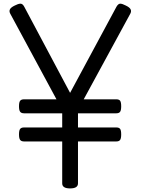

<svg xmlns="http://www.w3.org/2000/svg" viewBox="-20 -1037 784 1071"><path d="M371 14Q327 14 327 -14V-248H114Q99 -248 92.5 -256.5Q86 -265 86 -287Q86 -310 92.5 -318Q99 -326 114 -326H327V-405H114Q99 -405 92.5 -413.5Q86 -422 86 -444Q86 -467 92.5 -475Q99 -483 114 -483H295L37 -961Q30 -974 35.5 -985Q41 -996 62 -1006Q81 -1016 93.5 -1016.5Q106 -1017 115 -1000L371 -519L630 -1000Q640 -1017 651.5 -1016.5Q663 -1016 682 -1006Q703 -996 708.5 -985Q714 -974 707 -961L447 -483H629Q644 -483 650 -475Q656 -467 656 -444Q656 -422 650 -413.5Q644 -405 629 -405H415V-326H629Q644 -326 650 -318Q656 -310 656 -287Q656 -265 650 -256.5Q644 -248 629 -248H415V-14Q415 14 371 14Z"/></svg>

Font: Playwrite NG Modern
Style: Regular
Weight: 400
Designer: Veronika Burian, José Scaglione
Foundry: TypeTogether
Version: Version 1.002